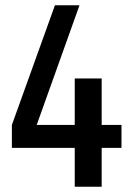

<svg xmlns="http://www.w3.org/2000/svg" viewBox="-20 -707 492 727"><path d="M25 -147V-234L188 -687H281L119 -234H263V-410H365V-234H440V-147H365V0H263V-147Z"/></svg>

Font: Medium
Style: Regular
Weight: 500
Designer: Fernando Haro
Foundry: deFharo
Version: Version 1.787